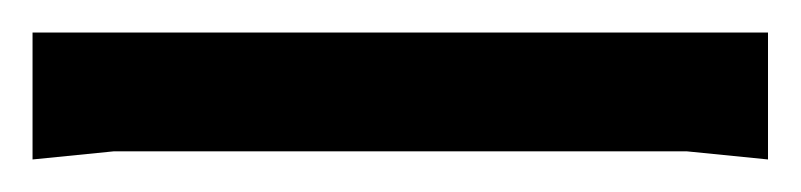

<svg xmlns="http://www.w3.org/2000/svg" viewBox="-20 48 492 118"><path d="M0 146V68H452V146L402 141H50Z"/></svg>

Font: AR One Sans SemiBold
Style: Regular
Weight: 600
Designer: Niteesh Yadav
Foundry: Niteesh Yadav
Version: Version 1.001;gftools[0.9.33]